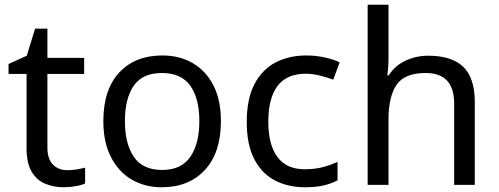

<svg xmlns="http://www.w3.org/2000/svg" viewBox="-20 -780 2104 810"><path d="M264 -62Q284 -62 305 -65.5Q326 -69 339 -73V-6Q325 1 299 5.5Q273 10 249 10Q207 10 171.5 -4.5Q136 -19 114 -55Q92 -91 92 -156V-468H16V-510L93 -545L128 -659H180V-536H335V-468H180V-158Q180 -109 203.5 -85.5Q227 -62 264 -62Z M912 -269Q912 -136 844.5 -63Q777 10 662 10Q591 10 535.5 -22.5Q480 -55 448 -117.5Q416 -180 416 -269Q416 -402 483 -474Q550 -546 665 -546Q738 -546 793.5 -513.5Q849 -481 880.5 -419.5Q912 -358 912 -269ZM507 -269Q507 -174 544.5 -118.5Q582 -63 664 -63Q745 -63 783 -118.5Q821 -174 821 -269Q821 -364 783 -418Q745 -472 663 -472Q581 -472 544 -418Q507 -364 507 -269Z M1266 10Q1195 10 1139.5 -19Q1084 -48 1052.5 -109Q1021 -170 1021 -265Q1021 -364 1054 -426Q1087 -488 1143.5 -517Q1200 -546 1272 -546Q1313 -546 1351 -537.5Q1389 -529 1413 -517L1386 -444Q1362 -453 1330 -461Q1298 -469 1270 -469Q1112 -469 1112 -266Q1112 -169 1150.5 -117.5Q1189 -66 1265 -66Q1309 -66 1342.5 -75Q1376 -84 1404 -97V-19Q1377 -5 1344.5 2.5Q1312 10 1266 10Z M1619 -760V-537Q1619 -497 1614 -462H1620Q1646 -503 1690.5 -524Q1735 -545 1787 -545Q1885 -545 1934 -498.5Q1983 -452 1983 -349V0H1896V-343Q1896 -472 1776 -472Q1686 -472 1652.5 -421.5Q1619 -371 1619 -277V0H1531V-760Z"/></svg>

Font: Noto Sans IKEA
Style: Regular
Weight: 400
Designer: Monotype Design Team
Foundry: Monotype Imaging Inc.
Version: Version 2.001